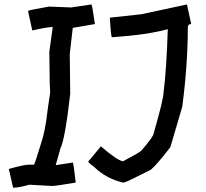

<svg xmlns="http://www.w3.org/2000/svg" viewBox="-20 -871 943 880"><path d="M399.4 -850.6Q403.3 -842.8 415 -760.7L313.5 -743.2L299.8 -624L301.8 -440.4Q278.3 -233.9 256.8 -190.4L235.4 -114.3H237.3L313.5 -126Q316.9 -126 327.1 -34.2Q235.8 -18.6 217.8 -18.6L114.3 -24.4Q66.4 -10.7 40 -10.7L20.5 -96.7Q90.8 -116.2 110.4 -116.2H135.7Q138.7 -116.7 167 -210Q187.5 -267.6 198.2 -366.2L210 -448.2L208 -487.3L206.1 -633.8L221.7 -747.1H219.7Q197.3 -747.1 127.9 -731.4L108.4 -821.3Q115.2 -825.2 204.1 -840.8L305.7 -836.9ZM836.9 -850.6 856.4 -760.7Q840.8 -760.7 840.8 -745.1Q840.8 -577.1 815.4 -381.8L760.7 -196.3Q697.8 -114.7 670.9 -92.8Q555.7 -34.2 547.9 -34.2H543.9Q465.3 -52.7 411.1 -106.4Q391.6 -119.6 383.8 -129.9L442.4 -200.2Q517.6 -135.3 543.9 -131.8Q624.5 -174.8 627.9 -180.7Q684.6 -246.1 684.6 -260.7Q729.5 -417.5 729.5 -446.3Q743.2 -551.8 749 -737.3Q656.2 -711.4 493.2 -700.2Q488.8 -700.2 483.4 -790L627.9 -805.7Z"/></svg>

Font: ww_drahtTSB
Style: Regular
Weight: 400
Designer: Dr. Wolfgang Wiebecke
Version: Version 1.06 May 21, 2010, initial release